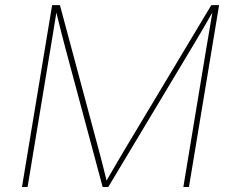

<svg xmlns="http://www.w3.org/2000/svg" viewBox="-20 -748 935 768"><path d="M67.9 0 188.5 -727.5H219.7L375 -148.4Q379.4 -131.8 383.8 -115Q388.2 -98.1 392.6 -80.8Q397 -63.5 401.1 -46.4Q405.3 -29.3 409.7 -11.7H397.9Q408.2 -29.3 418.2 -46.4Q428.2 -63.5 438.2 -80.8Q448.2 -98.1 458.3 -115Q468.3 -131.8 478 -148.4L825.2 -727.5H856.4L735.8 0H713.4L805.2 -554.7Q808.6 -574.2 812 -594.2Q815.4 -614.3 818.8 -634.8Q822.3 -655.3 825.7 -675.3Q829.1 -695.3 832 -714.8H838.9Q827.1 -694.3 815.7 -674.1Q804.2 -653.8 792.5 -633.8Q780.8 -613.8 769 -594Q757.3 -574.2 745.6 -554.7L413.1 0H390.6L241.7 -554.7Q234.9 -581.1 228 -607.4Q221.2 -633.8 214.6 -660.6Q208 -687.5 201.2 -714.8H208Q205.1 -695.3 201.9 -675.3Q198.7 -655.3 195.3 -634.8Q191.9 -614.3 188.7 -594.2Q185.5 -574.2 182.1 -554.7L90.3 0Z"/></svg>

Font: Inter Thin
Style: Italic
Weight: 250
Italic angle: -9.3988°
Designer: Rasmus Andersson
Foundry: rsms
Version: Version 4.001;git-66647c0bb